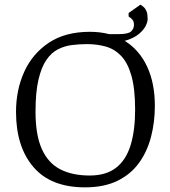

<svg xmlns="http://www.w3.org/2000/svg" viewBox="-20 -795 733 827"><path d="M346 12Q199 12 124 -75.5Q49 -163 49 -313Q49 -408 84.5 -486Q120 -564 190.5 -611Q261 -658 367 -658Q455 -658 517.5 -619Q580 -580 613.5 -508.5Q647 -437 647 -339Q647 -269 630.5 -205.5Q614 -142 578.5 -93Q543 -44 485.5 -16Q428 12 346 12ZM366 -39Q437 -39 480 -72.5Q523 -106 542.5 -169.5Q562 -233 562 -322Q562 -413 546 -469Q530 -525 501.5 -554.5Q473 -584 435.5 -594.5Q398 -605 354 -605Q322 -605 290 -601Q258 -597 229.5 -582.5Q201 -568 179.5 -536.5Q158 -505 145.5 -451Q133 -397 133 -314Q133 -214 160 -153.5Q187 -93 239 -66Q291 -39 366 -39ZM446 -611V-648H490Q532 -648 544.5 -659.5Q557 -671 557 -688Q557 -702 551 -709.5Q545 -717 534 -724V-739L585 -775Q593 -770 600 -763.5Q607 -757 611.5 -745.5Q616 -734 616 -713Q616 -700 607 -682.5Q598 -665 578 -648.5Q558 -632 525.5 -621.5Q493 -611 446 -611Z"/></svg>

Font: Faustina Light
Style: Regular
Weight: 300
Designer: Alfonso Garcia
Foundry: http://www.omnibus-type.com
Version: Version 1.200